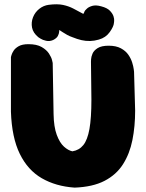

<svg xmlns="http://www.w3.org/2000/svg" viewBox="-20 -855 668 878"><path d="M321 3Q235 -3 171 -40Q107 -77 70.5 -151.5Q34 -226 30 -344V-594Q30 -594 32.5 -603Q35 -612 42.5 -623.5Q50 -635 66 -644Q82 -653 110 -653Q148 -653 170.5 -640Q193 -627 204 -610Q215 -593 218 -580Q221 -567 221 -567L225 -333Q226 -275 239.5 -238.5Q253 -202 272.5 -184.5Q292 -167 311 -163Q342 -168 361 -191.5Q380 -215 389 -265Q398 -315 398 -400L396 -573Q396 -573 396.5 -584Q397 -595 403 -609.5Q409 -624 426.5 -635Q444 -646 477 -646Q511 -646 533 -634Q555 -622 567 -604.5Q579 -587 584.5 -569Q590 -551 591.5 -539Q593 -527 593 -527L598 -349Q598 -277 585.5 -214.5Q573 -152 542.5 -104Q512 -56 458 -28Q404 0 321 3ZM223 -672Q207 -665 191 -668.5Q175 -672 165 -678.5Q155 -685 155 -685Q131 -705 126.5 -729Q122 -753 131 -776Q140 -799 159.5 -814.5Q179 -830 203 -833Q242 -838 268 -832.5Q294 -827 315 -816Q336 -805 360 -792Q363 -792 364.5 -797.5Q366 -803 370 -808Q370 -808 377.5 -815.5Q385 -823 401.5 -828Q418 -833 443 -826Q470 -819 482.5 -806Q495 -793 499 -780.5Q503 -768 502 -759Q501 -750 501 -750Q500 -734 482 -708.5Q464 -683 432 -674Q412 -668 392 -667.5Q372 -667 352.5 -671.5Q333 -676 311 -685Q299 -689 287 -695.5Q275 -702 265.5 -708.5Q256 -715 251 -718Q251 -718 250.5 -709.5Q250 -701 244.5 -690.5Q239 -680 223 -672Z"/></svg>

Font: Sour Gummy Black
Style: Regular
Weight: 900
Designer: Stefie Justprince
Foundry: Eifetstype
Version: Version 1.000